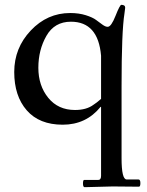

<svg xmlns="http://www.w3.org/2000/svg" viewBox="-20 -504 608 796"><path d="M447 269 331 272Q324 272 324 257Q324 242 329 242H387Q399 242 399 225V-61H397Q337 13 240 13Q143 13 91 -46.5Q39 -106 39 -205.5Q39 -305 107.5 -377.5Q176 -450 271 -450Q307 -450 335.5 -441Q364 -432 378 -421.5Q392 -411 404.5 -402Q417 -393 425 -393H427Q441 -393 459 -438.5Q477 -484 483 -484Q499 -484 499 -472Q499 -470 496 -448Q484 -374 484 -146V152Q484 240 505 240H554Q562 240 562 255Q562 270 556 270ZM274 -414Q206 -414 172.5 -355.5Q139 -297 139 -223Q139 -149 180 -98.5Q221 -48 291 -48Q339 -48 368 -70Q383 -80 390 -86.5Q397 -93 399 -94V-273Q387 -414 274 -414Z"/></svg>

Font: Sedan
Style: Regular
Weight: 400
Designer: Sebastian Salazar
Foundry: Sebastian Salazar
Version: Version 1.001